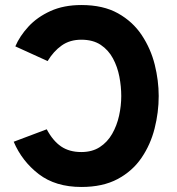

<svg xmlns="http://www.w3.org/2000/svg" viewBox="-20 -732 704 764"><path d="M304 12Q201 12 134.2 -39.2Q67.5 -90.5 34.5 -168L166 -217.5Q190.5 -171.5 223.2 -149.2Q256 -127 303.5 -127Q347 -127 377.2 -146.8Q407.5 -166.5 426.2 -199.2Q445 -232 453.8 -271.5Q462.5 -311 462.5 -350Q462.5 -387.5 455 -426.8Q447.5 -466 429.5 -499.5Q411.5 -533 380.8 -553.5Q350 -574 303.5 -574Q258 -574 225.5 -551Q193 -528 169.5 -489L41 -547.5Q58.5 -588.5 93.2 -626.2Q128 -664 180.8 -688Q233.5 -712 304 -712Q390.5 -712 449.5 -679Q508.5 -646 544.2 -592Q580 -538 595.8 -474.5Q611.5 -411 611.5 -350Q611.5 -285 595.2 -220.8Q579 -156.5 543 -103.8Q507 -51 448 -19.5Q389 12 304 12Z"/></svg>

Font: Overpass ExtraBold
Style: Regular
Weight: 800
Designer: Delve Withrington, Dave Bailey, Thomas Jockin
Foundry: Delve Fonts LLC
Version: Version 4.000; ttfautohint (v1.8.3)